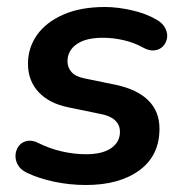

<svg xmlns="http://www.w3.org/2000/svg" viewBox="-20 -519 528 549"><path d="M226 10Q179 10 134.5 0.5Q90 -9 57 -25Q38 -34 30.5 -48.5Q23 -63 24.5 -77.5Q26 -92 34.5 -102.5Q43 -113 57.5 -116Q72 -119 90 -110Q122 -94 157 -86Q192 -78 226 -78Q273 -78 298 -95.5Q323 -113 323 -142Q323 -162 309 -175Q295 -188 268 -193L176 -212Q121 -223 90.5 -255.5Q60 -288 60 -337Q60 -382 85.5 -418.5Q111 -455 160.5 -477Q210 -499 280 -499Q316 -499 357.5 -489.5Q399 -480 429 -462Q446 -452 453 -437.5Q460 -423 457.5 -409.5Q455 -396 446 -386.5Q437 -377 422 -375Q407 -373 389 -383Q364 -397 334 -404Q304 -411 274 -411Q225 -411 199 -392.5Q173 -374 173 -344Q173 -326 184.5 -313Q196 -300 221 -295L313 -276Q373 -263 404.5 -231.5Q436 -200 436 -151Q436 -74 378.5 -32Q321 10 226 10Z"/></svg>

Font: Nunito ExtraLight
Style: Bold Italic
Weight: 700
Italic angle: -9°
Version: Version 3.602